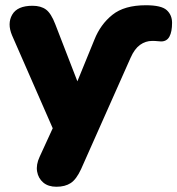

<svg xmlns="http://www.w3.org/2000/svg" viewBox="-20 -523 676 732"><path d="M195 189Q164 189 145 173Q126 157 121.5 131Q117 105 131 75L181 -34L26 -388Q7 -433 26.5 -467Q46 -501 104 -501Q136 -501 155.5 -486.5Q175 -472 191 -430L275 -213L340 -372Q363 -430 408.5 -466.5Q454 -503 536 -503Q595 -503 615.5 -484.5Q636 -466 636 -436Q636 -402 626 -383.5Q616 -365 594 -365Q589 -365 581 -366Q573 -367 560 -367Q535 -367 514 -352Q493 -337 478 -303L289 122Q271 161 249.5 175Q228 189 195 189Z"/></svg>

Font: Chiron GoRound TC H
Style: Regular
Weight: 900
Designer: Ryoko NISHIZUKA 西塚涼子 (kana, bopomofo & ideographs); Paul D. Hunt (Latin, Greek & Cyrillic); Sandoll Communications 산돌커뮤니
Foundry: Adobe
Version: Version 1.000;hotconv 1.1.1;makeotfexe 2.6.0